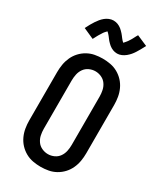

<svg xmlns="http://www.w3.org/2000/svg" viewBox="-239 -1061 979 1155"><g transform="rotate(30 250.0 -483.0)"><path d="M250 8Q223 8 196 3Q169 -2 145 -15.5Q121 -29 102.5 -49Q84 -69 72.5 -94Q61 -119 56.5 -146Q52 -173 52 -200V-535Q52 -562 56.5 -589Q61 -616 72.5 -641Q84 -666 102.5 -686Q121 -706 145 -719.5Q169 -733 196 -738Q223 -743 250 -743Q277 -743 304 -738Q331 -733 355 -719.5Q379 -706 397.5 -686Q416 -666 427.5 -641Q439 -616 443.5 -589Q448 -562 448 -535V-200Q448 -173 443.5 -146Q439 -119 427.5 -94Q416 -69 397.5 -49Q379 -29 355 -15.5Q331 -2 304 3Q277 8 250 8ZM250 -80Q272 -80 292.5 -89.5Q313 -99 325.5 -117Q338 -135 342.5 -156.5Q347 -178 347 -200V-535Q347 -557 342.5 -578.5Q338 -600 325.5 -618Q313 -636 292.5 -645.5Q272 -655 250 -655Q228 -655 207.5 -645.5Q187 -636 174.5 -618Q162 -600 157.5 -578.5Q153 -557 153 -535V-200Q153 -178 157.5 -156.5Q162 -135 174.5 -117Q187 -99 207.5 -89.5Q228 -80 250 -80ZM308 -812Q300 -812 292.5 -813.5Q285 -815 278.5 -817.5Q272 -820 265 -824Q258 -828 252.5 -832.5Q247 -837 241 -843Q235 -849 230 -854.5Q225 -860 221 -866Q217 -872 211.5 -878.5Q206 -885 201.5 -890Q197 -895 192 -899Q190 -897 186 -893Q182 -889 180 -886.5Q178 -884 175.5 -881Q173 -878 171 -874.5Q169 -871 166.5 -867Q164 -863 161 -858.5Q158 -854 155.5 -849.5Q153 -845 150 -839.5Q147 -834 144 -828Q141 -822 137 -815L63 -848Q72 -866 80.5 -881Q89 -896 97 -908Q105 -920 114 -931Q123 -942 135 -952Q147 -962 162 -968Q177 -974 192 -974Q200 -974 207.5 -972.5Q215 -971 221.5 -968.5Q228 -966 235 -962Q242 -958 247.5 -953.5Q253 -949 259 -943Q265 -937 270 -931.5Q275 -926 279 -920.5Q283 -915 288.5 -908Q294 -901 298 -896.5Q302 -892 308 -887Q310 -889 314 -893.5Q318 -898 320 -900.5Q322 -903 324.5 -906Q327 -909 329 -912Q331 -915 333.5 -919Q336 -923 339 -927.5Q342 -932 344.5 -937Q347 -942 350 -947.5Q353 -953 356 -959Q359 -965 363 -971L437 -939Q428 -921 419.5 -906Q411 -891 403 -878.5Q395 -866 386 -855.5Q377 -845 365 -835Q353 -825 338 -818.5Q323 -812 308 -812Z"/></g></svg>

Font: Iosevka SS04 Semibold
Style: Regular
Weight: 600
Monospace: yes
Designer: Belleve Invis
Foundry: Belleve Invis
Version: Version 19.0.0; ttfautohint (v1.8.4)